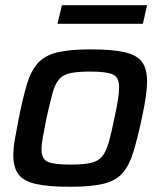

<svg xmlns="http://www.w3.org/2000/svg" viewBox="-20 -707 615 735"><path d="M248 8Q164 8 116.5 -3Q69 -14 50 -40.5Q31 -67 31 -113Q31 -140 37 -174.5Q43 -209 52 -255Q68 -335 83.5 -386Q99 -437 125.5 -466Q152 -495 199.5 -506.5Q247 -518 327 -518Q411 -518 458 -507Q505 -496 524 -469.5Q543 -443 543 -396Q543 -346 523 -255Q506 -175 490 -123.5Q474 -72 448.5 -43.5Q423 -15 376 -3.5Q329 8 248 8ZM250 -77Q298 -77 326.5 -83Q355 -89 370.5 -107.5Q386 -126 396 -161Q406 -196 418 -255Q427 -296 431.5 -325Q436 -354 436 -374Q436 -411 412 -422Q388 -433 326 -433Q277 -433 249 -427Q221 -421 205.5 -402.5Q190 -384 180.5 -348.5Q171 -313 158 -255Q150 -213 144.5 -184Q139 -155 139 -135Q139 -98 163 -87.5Q187 -77 250 -77ZM200 -616 217 -687H543L527 -616Z"/></svg>

Font: Saira Medium
Style: Italic
Weight: 500
Italic angle: -12°
Designer: Hector Gatti with collaboration of the Omnibus-Type team
Foundry: Omnibus-Type
Version: Version 1.100; ttfautohint (v1.8.3)